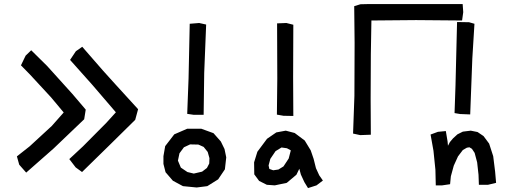

<svg xmlns="http://www.w3.org/2000/svg" viewBox="-20 -874 2589 970"><path d="M395.5 -637.7 501 -516.6 564.5 -446.3 677.7 -322.3 663.1 -268.6 533.2 -140.6 394.5 -4.9 362.3 -28.3 330.1 -70.3 399.4 -134.8 517.6 -253.9 565.4 -306.6 447.3 -444.3 334 -571.3 363.3 -615.2ZM137.7 -620.1 217.8 -541 345.7 -399.4 413.1 -320.3 405.3 -271.5 251 -124 112.3 -2 77.1 -42 65.4 -84 129.9 -134.8 241.2 -237.3 301.8 -305.7 238.3 -381.8 130.9 -498 85.9 -543.9 109.4 -592.8Z M1095.7 -159.2 1114.3 -121.1 1123 -79.1 1116.2 -18.6 1082 32.2 1027.3 66.4 973.6 73.2 904.3 66.4 853.5 39.1 816.4 -3.9 805.7 -45.9V-85L814.5 -135.7L860.4 -195.3L925.8 -223.6H997.1L1058.6 -201.2ZM982.4 -143.6 940.4 -144.5 909.2 -129.9 886.7 -99.6 878.9 -62.5 893.6 -27.3 926.8 -4.9 959 2.9 1001 -6.8 1025.4 -25.4 1037.1 -47.9 1038.1 -75.2 1029.3 -106.4 1008.8 -131.8ZM938.5 -753.9 986.3 -757.8 1021.5 -750 1011.7 -505.9 1008.8 -293.9H959L925.8 -298.8L932.6 -477.5Z M1379.9 -755.9 1426.8 -757.8 1461.9 -749 1460.9 -481.4 1461.9 -288.1 1412.1 -289.1 1378.9 -294.9 1380.9 -476.6ZM1449.2 -114.3 1429.7 -125 1402.3 -128.9 1372.1 -110.4 1345.7 -71.3 1336.9 -38.1 1340.8 -20.5 1360.4 -13.7 1386.7 -17.6 1412.1 -33.2 1438.5 -73.2ZM1492.2 -21.5 1477.5 8.8 1428.7 49.8 1368.2 62.5 1328.1 59.6 1289.1 40 1264.6 6.8 1263.7 -53.7 1280.3 -107.4 1329.1 -172.9 1376 -205.1 1423.8 -213.9 1468.8 -202.1 1519.5 -164.1 1549.8 -114.3 1564.5 -71.3 1576.2 -24.4 1592.8 11.7 1611.3 38.1 1579.1 62.5 1536.1 76.2 1517.6 45.9 1500 7.8Z M1769.5 -842.8 1800.8 -852.5 1841.8 -853.5H2317.4L2320.3 -812.5L2314.5 -770.5L2082 -772.5L1856.4 -770.5L1853.5 -598.6L1852.5 -377L1853.5 -193.4L1799.8 -191.4L1763.7 -199.2L1770.5 -389.6L1771.5 -657.2Z M2377 -753.9 2366.2 -578.1 2355.5 -295.9 2304.7 -297.9 2276.4 -302.7 2281.2 -441.4 2289.1 -762.7 2349.6 -761.7ZM2155.3 -194.3 2192.4 -208 2232.4 -211.9 2241.2 -159.2 2243.2 -137.7 2252.9 -156.2 2268.6 -174.8 2291 -195.3 2318.4 -209 2358.4 -213.9 2392.6 -207 2422.9 -186.5 2451.2 -148.4 2471.7 -85 2481.4 -6.8 2486.3 49.8 2445.3 59.6H2399.4L2397.5 8.8L2390.6 -53.7L2377.9 -101.6L2364.3 -122.1L2351.6 -129.9L2338.9 -127.9L2318.4 -116.2L2293.9 -84L2272.5 -37.1L2257.8 16.6L2253.9 56.6L2213.9 62.5H2181.6L2179.7 -16.6L2169.9 -112.3Z"/></svg>

Font: Nishiki-teki-lili
Style: Regular
Weight: 500
Designer: Umihotaru
Foundry: Umihotaru
Version: Version 3.99j (2024-03-05)